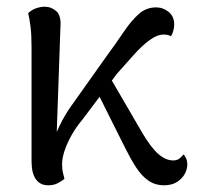

<svg xmlns="http://www.w3.org/2000/svg" viewBox="-20 -540 601 572"><path d="M124 12Q99 12 86.5 -6.5Q74 -25 74 -59V-399Q74 -436 71 -460Q68 -484 64 -501Q75 -511 88 -515.5Q101 -520 113 -520Q133 -520 148 -506.5Q163 -493 160 -458L147 -87L134 -90Q139 -128 157 -164.5Q175 -201 192 -224L297 -372Q325 -410 347.5 -443.5Q370 -477 392.5 -497.5Q415 -518 445 -518Q466 -518 482.5 -504.5Q499 -491 499 -467Q499 -459 496.5 -449Q494 -439 489 -432Q484 -435 479 -436Q474 -437 467 -437Q448 -437 425 -420Q402 -403 378 -376Q354 -349 329 -321L225 -183Q208 -163 194.5 -139.5Q181 -116 173 -93Q165 -70 165 -51Q165 -37 167 -27.5Q169 -18 172 -7Q163 0 151.5 6Q140 12 124 12ZM469 12Q442 12 422 -2Q402 -16 386 -40.5Q370 -65 354 -97L258 -289L294 -333L404 -144Q430 -100 452 -81Q474 -62 496 -62Q508 -62 515.5 -68.5Q523 -75 527 -80Q530 -77 534 -69Q538 -61 538 -49Q538 -36 530.5 -22Q523 -8 507.5 2Q492 12 469 12Z"/></svg>

Font: Arima Medium
Style: Regular
Weight: 500
Designer: Joana Correia and Natanael Gama
Foundry: NDISCOVER
Version: Version 1.101;gftools[0.9.23]